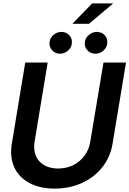

<svg xmlns="http://www.w3.org/2000/svg" viewBox="-20 -1094 758 1125"><path d="M586.4 -727.5H718.3L639.6 -252.4Q627 -174.3 580.1 -115Q533.2 -55.7 461.2 -22.5Q389.2 10.7 300.3 11.2Q211.4 10.7 150.6 -22.5Q89.8 -55.7 63.2 -115Q36.6 -174.3 49.3 -252.4L127.9 -727.5H259.3L182.6 -263.2Q175.3 -217.8 189.5 -182.6Q203.6 -147.5 237.1 -127.2Q270.5 -106.9 320.3 -106.4Q370.6 -106.9 410.4 -127.2Q450.2 -147.5 475.8 -182.6Q501.5 -217.8 508.8 -263.2ZM404.3 -954.6 520 -1074.2H643.6L501.5 -954.6ZM332 -779.3Q302.7 -779.3 284.4 -800.5Q266.1 -821.8 271 -850.6Q274.4 -874.5 294.7 -890.6Q314.9 -906.7 339.4 -907.2Q369.6 -906.7 387.5 -886.2Q405.3 -865.7 400.4 -835.4Q397 -813 377.2 -796.1Q357.4 -779.3 332 -779.3ZM538.6 -779.3Q509.8 -779.3 491.2 -800.3Q472.7 -821.3 477.5 -850.6Q481.9 -874.5 502.2 -890.6Q522.5 -906.7 546.4 -907.2Q577.1 -906.7 595 -886.2Q612.8 -865.7 607.9 -835.4Q604 -813 584.2 -796.1Q564.5 -779.3 538.6 -779.3Z"/></svg>

Font: Inter Tight SemiBold
Style: Italic
Weight: 600
Italic angle: -9.39999°
Designer: Rasmus Andersson
Foundry: rsms
Version: Version 3.004